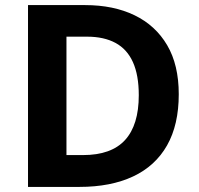

<svg xmlns="http://www.w3.org/2000/svg" viewBox="-20 -785 780 754"><path d="M682 -415Q682 -295 636 -214Q590 -133 502.5 -92Q415 -51 292 -51H90V-765H314Q426 -765 508.5 -725Q591 -685 636.5 -607.5Q682 -530 682 -415ZM525 -411Q525 -490 502 -541Q479 -592 433.5 -616.5Q388 -641 322 -641H241V-176H306Q417 -176 471 -235Q525 -294 525 -411Z"/></svg>

Font: Noto Sans Tamil UI
Style: Regular
Weight: 400
Designer: Jelle Bosma - Monotype Design Team
Foundry: Monotype Imaging Inc.
Version: Version 2.004